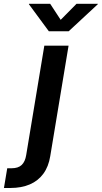

<svg xmlns="http://www.w3.org/2000/svg" viewBox="-123 -773 528 998"><path d="M107.4 -535.6H233.4L138.2 38.6Q129.4 93.3 102.3 130.1Q75.2 167 32 185.5Q-11.2 204.1 -68.8 204.1H-102.5L-85.4 101.6H-63Q-28.3 101.6 -10.3 84.5Q7.8 67.4 13.2 32.7ZM137.7 -753.4 192.4 -669.9 274.9 -753.4H385.7L385.3 -751L233.9 -610.4H130.9L27.3 -751L27.8 -753.4Z"/></svg>

Font: Inter 20pt SemiBold
Style: Italic
Weight: 600
Italic angle: -9.3988°
Version: Version 4.001;git-66647c0bb